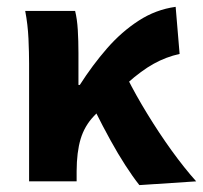

<svg xmlns="http://www.w3.org/2000/svg" viewBox="-20 -528 591 559"><path d="M64.7 0V-343.5Q64.7 -373.3 62.9 -415.1Q61 -456.8 53.4 -496.1H198.7Q204.6 -472.7 206.5 -440.7Q208.4 -408.6 208.4 -373.6V-280.8H212.4Q249.1 -338.3 291.5 -387Q334 -435.7 383.9 -467.9Q433.7 -500.2 491.4 -508.1L502.9 -371Q463.5 -362.3 427.6 -342.4Q391.8 -322.6 350.7 -285.9Q309.6 -249.1 253.2 -189.8Q226.2 -161.4 214.7 -123.3Q203.3 -85.2 203.1 -29.4V0ZM385.7 10.9Q365.9 -14.3 344.7 -47.2Q323.4 -80.1 301.4 -120.1Q279.3 -160.1 256.1 -206.7L349.8 -302.2Q374.6 -252.5 408.6 -197Q442.5 -141.4 479.7 -89.7Q517 -38.1 551.2 0Z"/></svg>

Font: Source Sans Variable
Style: Regular
Weight: 200
Designer: Paul D. Hunt
Foundry: Adobe Systems Incorporated
Version: Version 3.006;hotconv 1.0.111;makeotfexe 2.5.65597